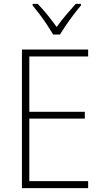

<svg xmlns="http://www.w3.org/2000/svg" viewBox="-20 -969 530 989"><path d="M434 0H93V-714H434V-678H131V-393H417V-358H131V-36H434ZM254 -791Q241 -813 222.5 -841Q204 -869 184 -895.5Q164 -922 148 -941V-949H174Q199 -924 225 -891.5Q251 -859 272 -830Q293 -860 318.5 -890Q344 -920 370 -949H397V-941Q380 -921 359.5 -894Q339 -867 320.5 -840Q302 -813 289 -791Z"/></svg>

Font: Noto Sans Kannada SemiCondensed ExtraLight
Style: Regular
Weight: 200
Width: 4
Designer: Jelle Bosma - Monotype Design Team
Foundry: Monotype Imaging Inc.
Version: Version 2.005; ttfautohint (v1.8.4.7-5d5b)